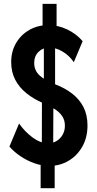

<svg xmlns="http://www.w3.org/2000/svg" viewBox="-20 -858 506 1002"><path d="M238.5 7.8Q198.9 7.8 160.1 -5.9Q121.2 -19.6 87.3 -42.4Q53.5 -65.3 29.1 -93L79.5 -213.4Q110.1 -169.9 150.6 -140.1Q191.1 -110.4 231.9 -110.4Q255.8 -110.4 275.5 -122.3Q295.1 -134.3 306.9 -154.9Q318.7 -175.5 318.7 -201.8Q318.7 -231.2 304.3 -252.3Q290 -273.4 264.6 -289.3Q239.2 -305.2 205.9 -319.4Q155.4 -341.2 117.7 -371.6Q80 -402 59.2 -442.3Q38.4 -482.5 38.4 -533.9Q38.4 -590.6 64.4 -634.2Q90.3 -677.8 134.2 -702.4Q178.1 -727 232.2 -727Q282.9 -727 330.2 -704.6Q377.5 -682.2 411.3 -643.2L365.2 -533.3Q342.2 -567.9 306.5 -588.9Q270.9 -609.9 237.4 -609.9Q204.2 -609.9 181.4 -587.7Q158.5 -565.4 158.5 -529.7Q158.5 -490.4 186.3 -464.5Q214 -438.7 269.4 -417.4Q318.9 -398.5 356.5 -369.5Q394.2 -340.4 415.4 -299.5Q436.6 -258.5 436.6 -203.5Q436.6 -140.5 409.6 -92.9Q382.7 -45.4 337.6 -18.8Q292.5 7.8 238.5 7.8ZM192.1 124V-20.5L198.3 -103.7L198.9 -338.3L208.9 -384.9V-626.8L202.2 -689.7V-837.8H275.3V-688.6L267.5 -625.9V-384.9L258.7 -338.3L257.6 -103.7L265.3 -19.4V124Z"/></svg>

Font: Reddit Sans Condensed
Style: Regular
Weight: 400
Designer: Stephen Hutchings
Foundry: Reddit
Version: Version 1.014